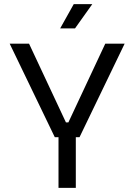

<svg xmlns="http://www.w3.org/2000/svg" viewBox="-20 -912 652 932"><path d="M264 0V-246H246L27 -700H121L300 -318H312L491 -700H585L366 -246H348V0ZM272 -774 338 -892H428L344 -774Z"/></svg>

Font: Space Mono
Style: Regular
Weight: 400
Monospace: yes
Designer: Colophon Foundry + Benjamin Critton
Foundry: Colophon Foundry & Benjamin Critton
Version: Version 1.003; ttfautohint (v1.8.4.7-5d5b)